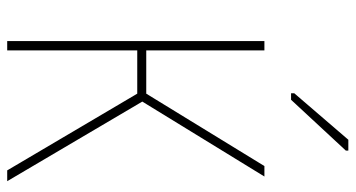

<svg xmlns="http://www.w3.org/2000/svg" viewBox="-247 -740 987 533"><g transform="rotate(90 246.5 -473.5)"><path d="M94 0V-714H120V-386H240L441 -714H470L262 -375L483 0H453L240 -361H120V0ZM239 -788V-797L368 -947H398V-940L257 -788Z"/></g></svg>

Font: Noto Sans SemiCondensed Thin
Style: Regular
Weight: 100
Width: 4
Designer: Monotype Design Team
Foundry: Monotype Imaging Inc.
Version: Version 2.013; ttfautohint (v1.8.4.7-5d5b)